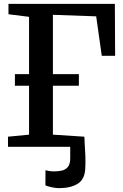

<svg xmlns="http://www.w3.org/2000/svg" viewBox="-20 -763 640 998"><path d="M287 215Q270 215 249.5 210.5Q229 206 216 200.5L216.5 121.5Q227 125 239.5 126.5Q252 128 258 128Q281 128 300.8 123.8Q320.5 119.5 332.8 104.8Q345 90 345 59.5V0H21.5V-52.5L131 -63V-317.5H57.5V-377.5H131V-675.5L24 -689V-743H577L578.5 -473H509L480 -678L255 -686V-377.5H390V-317.5H255V-63L418.5 -52.5Q418.5 -38.5 420.5 -11.5Q422.5 15.5 423.8 49Q425 82.5 423 116.5Q419.5 170.5 382.8 192.8Q346 215 287 215Z"/></svg>

Font: Merriweather 20pt SemiBold
Style: Regular
Weight: 600
Version: Version 2.100